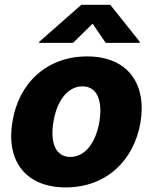

<svg xmlns="http://www.w3.org/2000/svg" viewBox="-20 -795 658 825"><path d="M293.7 -610.8 377.8 -693.2 434.3 -610.8H579.9L580.6 -615.4L453.8 -774.5H329.5L148.8 -615.4L148.1 -610.8ZM262.8 10.3C433.6 10.3 555.8 -102.6 583.8 -269.9C611.2 -438.6 525.6 -552.6 354.4 -552.6C182.5 -552.6 60.4 -439.6 33.4 -272C5 -103.7 90.2 10.3 262.8 10.3ZM282.3 -120.7C219.1 -120.7 194.6 -181.1 209.5 -271C224.1 -361.9 270.6 -424 334.5 -424C397 -424 421.5 -362.9 407.3 -273.4C392 -182.2 345.9 -120.7 282.3 -120.7Z"/></svg>

Font: TID UI Extra Bold
Style: Italic
Weight: 800
Italic angle: -9.39999°
Designer: The TID Project Authors
Foundry: Bakken & Bæck
Version: Version 1.001;hotconv 1.0.109;makeotfexe 2.5.65596